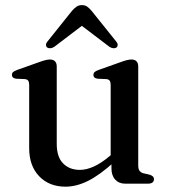

<svg xmlns="http://www.w3.org/2000/svg" viewBox="-20 -705 650 737"><path d="M407.8 -59V-91L404.8 -93.7V-378.7Q404.8 -390.2 401 -395.3Q397.2 -400.4 388.4 -401.4L354.6 -402.8Q345.9 -404.2 342.2 -407.8Q338.5 -411.5 338.5 -417.3Q338.5 -423.9 342.8 -428.2Q347 -432.5 358.4 -436.5L440.6 -465.7Q456.5 -471.5 466.6 -474.1Q476.6 -476.6 484.7 -476.6Q497.6 -476.6 504.1 -469.6Q510.6 -462.5 510.6 -450.2V-69.9Q510.6 -56.2 515.7 -49.3Q520.8 -42.4 530.7 -39.8L553.1 -34.8Q562.2 -32.2 566.6 -27.9Q571 -23.5 571 -16.8Q571 -9.1 565.3 -4.6Q559.6 0 547.7 0H460.3Q436.5 0 422.2 -15.7Q407.8 -31.3 407.8 -59ZM92 -136.4V-378.7Q92 -390.2 88.2 -395.3Q84.4 -400.4 75.6 -401.4L41.8 -402.8Q33.1 -404.2 29.4 -407.8Q25.7 -411.5 25.7 -417.3Q25.7 -423.9 29.9 -428.2Q34.2 -432.5 45.6 -436.5L127.8 -465.7Q144.3 -471.7 154.3 -474.2Q164.2 -476.6 171.1 -476.6Q184.6 -476.6 191.2 -469.6Q197.8 -462.5 197.8 -450.2V-152.6Q197.8 -102.6 222.2 -77.8Q246.5 -52.9 286.8 -52.9Q311.7 -52.9 340.4 -65.9Q369 -78.8 401.9 -106.6L423.6 -125.1L443.4 -105.1L421.5 -86Q361.8 -32 317.1 -10.2Q272.5 11.6 231.7 11.6Q168.8 11.6 130.4 -28.4Q92 -68.4 92 -136.4ZM314.4 -621.2H274L399.8 -525.5Q407.7 -520.3 415.1 -519.8Q422.5 -519.3 427.4 -523Q431.6 -526.5 431.7 -532.7Q431.8 -538.9 425.4 -546.4L331.4 -663.6Q322.4 -674.2 314.3 -679.8Q306.2 -685.4 294.5 -685.4Q282.8 -685.4 274.3 -679.8Q265.8 -674.2 256.5 -663.6L162.8 -546.4Q156.4 -538.9 156.5 -532.7Q156.6 -526.5 160.8 -523Q166.2 -519.3 173.5 -519.8Q180.7 -520.3 188.6 -525.5Z"/></svg>

Font: Fraunces
Style: Regular
Weight: 900
Version: Version 1.000;[b76b70a41]